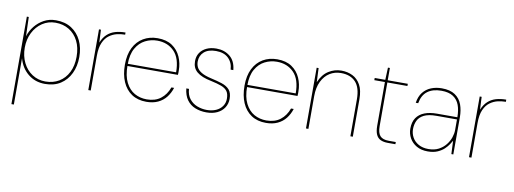

<svg xmlns="http://www.w3.org/2000/svg" viewBox="-64 -967 4161 1554"><g transform="rotate(10 2017.0 -190.0)"><path d="M70 220V-499H86L91 -341Q105 -387 136 -425.5Q167 -464 210.5 -487.5Q254 -511 308 -511Q384 -511 436.5 -477Q489 -443 517 -384.5Q545 -326 545 -250Q545 -175 516.5 -115.5Q488 -56 435.5 -22Q383 12 308 12Q227 12 169 -35.5Q111 -83 90 -161V220ZM308 -8Q371 -8 419.5 -37Q468 -66 495.5 -120.5Q523 -175 523 -249Q523 -324 495.5 -378Q468 -432 419.5 -461.5Q371 -491 308 -491Q248 -491 200 -459Q152 -427 124.5 -372Q97 -317 97 -249Q97 -180 124.5 -125Q152 -70 200 -39Q248 -8 308 -8Z M663 0V-499H679L684 -394Q702 -438 730 -463.5Q758 -489 795.5 -500Q833 -511 879 -511V-493H872Q845 -493 812.5 -485.5Q780 -478 750 -456.5Q720 -435 701.5 -393.5Q683 -352 683 -284V0Z M1141 12Q1070 12 1020.5 -21Q971 -54 945 -114Q919 -174 919 -255Q919 -337 947.5 -394Q976 -451 1027 -481Q1078 -511 1144 -511Q1217 -511 1264 -479Q1311 -447 1334 -395Q1357 -343 1357 -282Q1357 -272 1357 -265Q1357 -258 1356 -247H930V-265H1338Q1338 -380 1284 -435.5Q1230 -491 1144 -491Q1092 -491 1045.5 -467.5Q999 -444 970 -393Q941 -342 941 -260V-251Q941 -166 968.5 -112Q996 -58 1041 -33Q1086 -8 1141 -8Q1210 -8 1255 -42.5Q1300 -77 1322 -138H1344Q1330 -94 1303.5 -60Q1277 -26 1236.5 -7Q1196 12 1141 12Z M1635 12Q1584 12 1542 -5Q1500 -22 1474 -58Q1448 -94 1442 -151H1464Q1467 -101 1492.5 -69Q1518 -37 1556 -22.5Q1594 -8 1635 -8Q1677 -8 1710 -22.5Q1743 -37 1761.5 -64Q1780 -91 1780 -125Q1780 -166 1764 -187.5Q1748 -209 1715 -221.5Q1682 -234 1630 -245Q1589 -253 1559.5 -265Q1530 -277 1510.5 -293.5Q1491 -310 1482 -331.5Q1473 -353 1473 -381Q1473 -420 1492 -449Q1511 -478 1545.5 -494.5Q1580 -511 1627 -511Q1693 -511 1738.5 -474Q1784 -437 1791 -363H1769Q1766 -420 1729.5 -455.5Q1693 -491 1627 -491Q1563 -491 1529 -460.5Q1495 -430 1495 -381Q1495 -356 1505.5 -334.5Q1516 -313 1544.5 -295.5Q1573 -278 1626 -266Q1676 -255 1716 -242Q1756 -229 1779 -203.5Q1802 -178 1802 -128Q1802 -88 1781.5 -56Q1761 -24 1723.5 -6Q1686 12 1635 12Z M2124 12Q2053 12 2003.5 -21Q1954 -54 1928 -114Q1902 -174 1902 -255Q1902 -337 1930.5 -394Q1959 -451 2010 -481Q2061 -511 2127 -511Q2200 -511 2247 -479Q2294 -447 2317 -395Q2340 -343 2340 -282Q2340 -272 2340 -265Q2340 -258 2339 -247H1913V-265H2321Q2321 -380 2267 -435.5Q2213 -491 2127 -491Q2075 -491 2028.5 -467.5Q1982 -444 1953 -393Q1924 -342 1924 -260V-251Q1924 -166 1951.5 -112Q1979 -58 2024 -33Q2069 -8 2124 -8Q2193 -8 2238 -42.5Q2283 -77 2305 -138H2327Q2313 -94 2286.5 -60Q2260 -26 2219.5 -7Q2179 12 2124 12Z M2452 0V-499H2468L2473 -384Q2501 -450 2549.5 -480.5Q2598 -511 2654 -511Q2705 -511 2746.5 -490.5Q2788 -470 2812.5 -425.5Q2837 -381 2837 -308V0H2817V-303Q2817 -400 2774.5 -445.5Q2732 -491 2654 -491Q2603 -491 2562 -465.5Q2521 -440 2496.5 -390Q2472 -340 2472 -268V0Z M3125 0Q3090 0 3065.5 -11Q3041 -22 3028.5 -49Q3016 -76 3016 -122V-481H2929V-499H3016L3020 -600H3036V-499H3201V-481H3036V-122Q3036 -67 3057.5 -42.5Q3079 -18 3129 -18H3187V0Z M3454 12Q3400 12 3362 -10Q3324 -32 3304 -68Q3284 -104 3284 -145Q3284 -200 3307.5 -234.5Q3331 -269 3374 -285.5Q3417 -302 3475 -302H3643Q3643 -360 3627.5 -402Q3612 -444 3576 -467.5Q3540 -491 3479 -491Q3409 -491 3366 -459Q3323 -427 3311 -359H3291Q3299 -412 3325.5 -445.5Q3352 -479 3392 -495Q3432 -511 3479 -511Q3548 -511 3588.5 -483.5Q3629 -456 3646 -409.5Q3663 -363 3663 -306V0H3647L3642 -109Q3636 -98 3623 -78Q3610 -58 3588.5 -37.5Q3567 -17 3534 -2.5Q3501 12 3454 12ZM3456 -8Q3505 -8 3540 -26.5Q3575 -45 3598 -74Q3621 -103 3632 -135.5Q3643 -168 3643 -197V-284H3475Q3409 -284 3372.5 -265.5Q3336 -247 3321 -215.5Q3306 -184 3306 -145Q3306 -109 3323.5 -77.5Q3341 -46 3375 -27Q3409 -8 3456 -8Z M3792 0V-499H3808L3813 -394Q3831 -438 3859 -463.5Q3887 -489 3924.5 -500Q3962 -511 4008 -511V-493H4001Q3974 -493 3941.5 -485.5Q3909 -478 3879 -456.5Q3849 -435 3830.5 -393.5Q3812 -352 3812 -284V0Z"/></g></svg>

Font: DM Sans 20pt Thin
Style: Regular
Weight: 250
Version: Version 4.004;gftools[0.9.30]